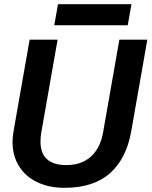

<svg xmlns="http://www.w3.org/2000/svg" viewBox="-20 -890 726 920"><path d="M40 -210Q40 -232 45 -262L122 -700H256L178 -256Q174 -235 174 -212Q174 -99 298 -99Q371 -99 416 -140Q461 -181 474 -256L552 -700H686L609 -262Q586 -130 507 -60Q428 10 289 10Q215 10 158.5 -17Q102 -44 71 -94Q40 -144 40 -210ZM258 -870H610L592 -769H240Z"/></svg>

Font: Niramit
Style: Bold Italic
Weight: 700
Italic angle: -10°
Designer: Katatrad Aksorn Co.,Ltd.
Foundry: Cadson Demak Co.,Ltd.
Version: Version 1.001; ttfautohint (v1.6)